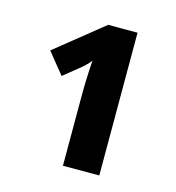

<svg xmlns="http://www.w3.org/2000/svg" viewBox="-74 -908 510 556"><g transform="rotate(15 181.5 -630.0)"><path d="M272 -844V-416H163V-631Q163 -645 163.5 -664.5Q164 -684 165 -702.5Q166 -721 167 -732Q161 -724 151.5 -715Q142 -706 134 -700L92 -666L41 -729L184 -844Z"/></g></svg>

Font: Noto Sans SemiCondensed
Style: Regular
Weight: 400
Width: 4
Version: Version 2.013